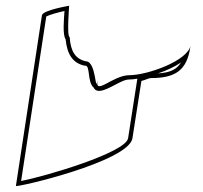

<svg xmlns="http://www.w3.org/2000/svg" viewBox="-20 -558 702 664"><path d="M35 85C34 92 426 1 438 -80L469 -278C485 -282 494 -288 502 -288C588 -288 626 -316 638 -394L640 -403C631 -347 488 -298 428 -298C369 -298 308 -225 317 -281C309 -230 314 -346 277 -346C241 -354 224 -380 221 -430C210 -430 220 -546 219 -538C219 -538 128 -523 125 -505ZM53 68 140 -501C151 -507 184 -516 203 -520C201 -490 196 -438 207 -422C212 -371 231 -340 272 -331H275C293 -331 281 -275 304 -255C322 -218 393 -283 425 -283C434 -283 445 -284 455 -286L423 -80C415 -30 136 52 53 68ZM526 -304C556 -314 584 -327 606 -342C591 -318 570 -307 526 -304Z"/></svg>

Font: Ampere
Style: OuLnIta
Weight: 400
Version: Version 1